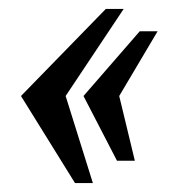

<svg xmlns="http://www.w3.org/2000/svg" viewBox="-20 -440 415 430"><path d="M148 -30 27 -225 217 -420H257L127 -225L188 -30ZM242 -80 167 -225 293 -370H333L247 -225L282 -80Z"/></svg>

Font: Philosopher
Style: Italic
Weight: 400
Italic angle: -10°
Designer: Jovanny Lemonad
Foundry: Jovanny Lemonad
Version: Version 2.000